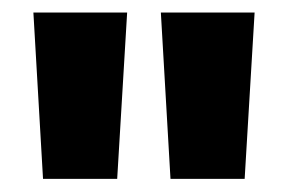

<svg xmlns="http://www.w3.org/2000/svg" viewBox="-20 -680 448 299"><path d="M162.5 -401.5H47L32 -660.5H178ZM361 -401.5H245.5L230.5 -660.5H376.5Z"/></svg>

Font: Anek Tamil Medium
Style: Bold
Weight: 700
Version: Version 1.003